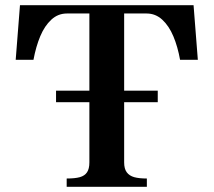

<svg xmlns="http://www.w3.org/2000/svg" viewBox="-20 -720 823 740"><path d="M196 -370.5H588V-326H196ZM324.5 -94V-700H458.5V-94Q458.5 -69.5 468.5 -56Q478.5 -42.5 497.2 -37.2Q516 -32 546 -32V0H237V-32Q269 -32 287.8 -37.2Q306.5 -42.5 315.5 -56Q324.5 -69.5 324.5 -94ZM57 -700H354V-668H238Q203.5 -668 177.8 -644.2Q152 -620.5 135.2 -580.5Q118.5 -540.5 109 -489.5H40.5ZM545 -668H429V-700H726L742.5 -489.5H674Q665 -540 648.2 -580Q631.5 -620 605.5 -644Q579.5 -668 545 -668Z"/></svg>

Font: Didactic
Style: Regular
Weight: 400
Designer: Tyler Finck
Foundry: Etcetera Type Co
Version: Version 3.007;FEAKit 1.0